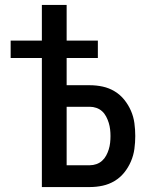

<svg xmlns="http://www.w3.org/2000/svg" viewBox="-20 -755 603 775"><path d="M149 0V-521H23V-591H149V-735H249V-591H375V-521H249V-411H343Q369 -411 394.5 -405.5Q420 -400 442.5 -386.5Q465 -373 481.5 -352.5Q498 -332 508.5 -308Q519 -284 522.5 -258Q526 -232 526 -206Q526 -180 522.5 -154Q519 -128 508.5 -103.5Q498 -79 481.5 -58.5Q465 -38 442.5 -24.5Q420 -11 394.5 -5.5Q369 0 343 0ZM343 -88Q356 -88 369 -92.5Q382 -97 392 -106Q402 -115 408.5 -127Q415 -139 419 -152Q423 -165 424.5 -178.5Q426 -192 426 -206Q426 -219 424.5 -232.5Q423 -246 419 -259Q415 -272 408.5 -284.5Q402 -297 392 -306Q382 -315 369 -319.5Q356 -324 343 -324H249V-88Z"/></svg>

Font: Iosevka Custom Semibold
Style: Regular
Weight: 600
Designer: Belleve Invis
Foundry: Belleve Invis
Version: Version 27.0.2; ttfautohint (v1.8.4)